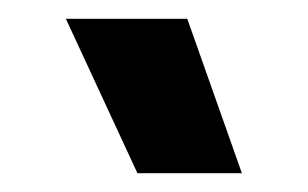

<svg xmlns="http://www.w3.org/2000/svg" viewBox="-20 -755 327 204"><path d="M126 -571H237L179 -735H50Z"/></svg>

Font: Fixel Text Bold
Style: Bold
Weight: 700
Width: 4
Designer: AlfaBravo + MacPaw
Foundry: Kyrylo Tkachov, Marchela Mozhyna, Serhii Makarenko, Maria Weinstein, Zakhar Kryvoshyya
Version: Version 1.211